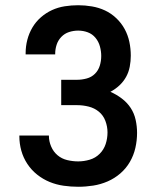

<svg xmlns="http://www.w3.org/2000/svg" viewBox="-20 -702 590 734"><path d="M279 12Q251 12 223 8Q195 4 169.5 -6.5Q144 -17 122 -34.5Q100 -52 84.5 -75.5Q69 -99 61.5 -126Q54 -153 54 -181V-184H167V-182Q167 -162 175.5 -142Q184 -122 200 -108.5Q216 -95 237 -90Q258 -85 279 -85Q301 -85 323 -91.5Q345 -98 361 -114Q377 -130 384 -151.5Q391 -173 391 -196Q391 -218 383 -239.5Q375 -261 358 -275Q341 -289 319 -294.5Q297 -300 275 -300H214V-397H275Q293 -397 311.5 -402Q330 -407 343 -420Q356 -433 361.5 -451Q367 -469 367 -488Q367 -506 362 -524.5Q357 -543 345 -557.5Q333 -572 315.5 -578.5Q298 -585 279 -585Q261 -585 244 -579.5Q227 -574 214.5 -561Q202 -548 196.5 -531Q191 -514 191 -497V-494H78V-499Q78 -525 84.5 -550Q91 -575 104 -597Q117 -619 136.5 -636Q156 -653 179 -663.5Q202 -674 227.5 -678Q253 -682 279 -682Q305 -682 331.5 -677.5Q358 -673 381.5 -662Q405 -651 424.5 -632.5Q444 -614 456.5 -591Q469 -568 474.5 -542Q480 -516 480 -489Q480 -468 476 -447Q472 -426 462 -408Q452 -390 436.5 -375.5Q421 -361 402 -351Q425 -341 445.5 -325.5Q466 -310 479.5 -289.5Q493 -269 498.5 -244Q504 -219 504 -194Q504 -165 497.5 -136.5Q491 -108 476.5 -83Q462 -58 440 -39Q418 -20 391.5 -8.5Q365 3 336.5 7.5Q308 12 279 12Z"/></svg>

Font: Lode
Style: Bold
Weight: 700
Monospace: yes
Designer: Belleve Invis
Foundry: Belleve Invis
Version: Version 29.2.0; ttfautohint (v1.8.3)